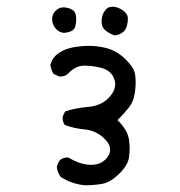

<svg xmlns="http://www.w3.org/2000/svg" viewBox="-20 -569 540 577"><path d="M206.1 -489.3Q209 -500.5 209 -509.5Q209 -518.6 207.8 -523.2Q206.5 -527.8 206.1 -529.8Q201.7 -540 185.1 -544.9Q177.7 -546.9 170.9 -546.9Q157.2 -546.9 147 -536.6Q136.7 -526.9 136.7 -511.2Q136.7 -493.7 149.4 -481Q158.7 -471.7 171.9 -470.2Q202.1 -472.7 206.1 -489.3ZM352.1 -474.6Q358.4 -481 361.3 -491.5Q364.3 -502 364.3 -512Q364.3 -522 358.9 -528.8Q347.7 -542.5 327.6 -547.9Q322.3 -548.8 317.4 -548.8Q306.2 -548.8 298.8 -541Q285.2 -526.4 285.2 -504.4Q285.2 -490.2 292.5 -481.9Q296.9 -477.1 301.3 -474.1Q310.5 -467.8 324.2 -462.4Q342.3 -464.8 352.1 -474.6ZM367.7 -148.9Q364.3 -174.8 338.9 -202.1L333 -208L338.9 -213.9Q354 -229 367.9 -246.6Q381.8 -264.2 385.3 -291Q387.7 -307.1 387.7 -320.3Q387.7 -333.5 386.2 -343.8Q383.8 -364.3 359.4 -388.7L354.5 -393.6Q325.2 -420.9 287.6 -427.2Q266.6 -431.2 246.8 -431.2Q227.1 -431.2 208.5 -428.2Q169.9 -422.9 146.5 -401.4Q135.3 -389.6 131.3 -373.5Q133.3 -359.9 140.6 -347.2L156.7 -339.4Q158.7 -338.9 160.2 -338.9Q174.3 -338.9 183.6 -346.7Q205.6 -370.6 230 -371.6Q232.9 -371.6 235.8 -371.6Q256.3 -371.6 282.2 -365.7Q314.9 -357.4 323.7 -330.6Q326.2 -323.7 326.2 -316.4Q326.2 -296.4 308.6 -276.9Q285.2 -251 243.7 -247.6Q208.5 -244.6 175.8 -234.4L168.5 -219.2Q168 -217.3 168 -215.8Q168 -202.6 174.8 -193.4Q202.1 -183.1 233.4 -180.2Q269.5 -176.8 294.9 -151.4Q311 -135.3 311 -118.7Q311 -104 297.4 -90.3Q280.8 -73.7 254.4 -73.7Q221.7 -73.7 186.5 -95.2Q185.1 -95.7 181.2 -95.7Q177.2 -95.7 171.4 -94Q165.5 -92.3 160.2 -87.9Q152.8 -78.6 150.9 -66.4Q152.8 -50.3 162.1 -37.6Q194.8 -16.1 234.9 -12.2Q263.2 -12.2 287.6 -16.6Q313 -21.5 339.4 -47.9Q364.3 -72.8 367.7 -96.2Q369.6 -109.4 369.6 -122.6Q369.6 -135.7 367.7 -148.9Z"/></svg>

Font: NaikaiFont
Style: Light
Weight: 300
Version: Version 1.89